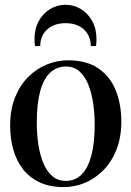

<svg xmlns="http://www.w3.org/2000/svg" viewBox="-20 -772 550 804"><path d="M22.5 -246Q22.5 -313 43 -364Q63.5 -415 98.2 -449.8Q133 -484.5 176.2 -502Q219.5 -519.5 264.5 -519.5Q343 -519.5 392.5 -485.2Q442 -451 465 -393Q488 -335 488 -263Q488 -196 467.5 -144.8Q447 -93.5 412.5 -58.8Q378 -24 335.2 -6.2Q292.5 11.5 247 11.5Q188.5 11.5 146 -8.5Q103.5 -28.5 76.2 -63.5Q49 -98.5 35.8 -145.2Q22.5 -192 22.5 -246ZM255.5 -14.5Q294.5 -14.5 321.2 -40.8Q348 -67 362.2 -119.2Q376.5 -171.5 376.5 -250Q376.5 -296.5 370 -340.2Q363.5 -384 349.5 -418.5Q335.5 -453 312.8 -473.2Q290 -493.5 256.5 -493.5Q217.5 -493.5 190 -467.8Q162.5 -442 148.2 -389.8Q134 -337.5 134 -258.5Q134 -211.5 140.5 -167.8Q147 -124 161.2 -89.5Q175.5 -55 198.8 -34.8Q222 -14.5 255.5 -14.5ZM254.5 -752Q289 -752 318.5 -734.2Q348 -716.5 366 -684.2Q384 -652 384 -608Q384 -599.5 383.5 -593.2Q383 -587 382 -579H360Q360 -584.5 359.8 -590Q359.5 -595.5 358 -600.5Q354 -622 340.8 -638.8Q327.5 -655.5 305.8 -665.2Q284 -675 254.5 -675Q225 -675 203.2 -665.2Q181.5 -655.5 168.2 -638.8Q155 -622 150.5 -600.5Q149.5 -595.5 149 -590Q148.5 -584.5 148.5 -579H126.5Q125.5 -587 125 -593.2Q124.5 -599.5 124.5 -608Q124.5 -652 142.5 -684.2Q160.5 -716.5 190 -734.2Q219.5 -752 254.5 -752Z"/></svg>

Font: Merriweather 144pt
Style: Regular
Weight: 400
Version: Version 2.100